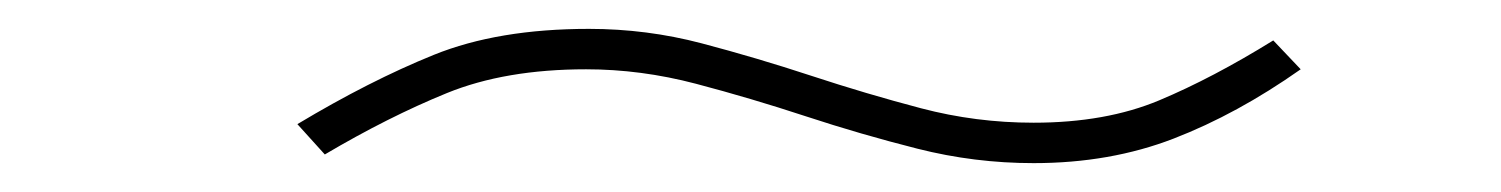

<svg xmlns="http://www.w3.org/2000/svg" viewBox="-20 -391 1040 133"><path d="M696 -278Q655 -278 615.5 -288Q576 -298 538 -310.5Q500 -323 462 -333Q424 -343 386 -343Q330 -343 289.5 -326.5Q249 -310 205 -284L186 -305Q236 -335 280.5 -353Q325 -371 388 -371Q428 -371 466 -361Q504 -351 542 -338.5Q580 -326 618 -316Q656 -306 696 -306Q746 -306 783 -321.5Q820 -337 862 -363L881 -343Q837 -312 793 -295Q749 -278 696 -278Z"/></svg>

Font: Inconsolata UltraExpanded ExtraLight
Style: Regular
Weight: 200
Width: 9
Monospace: yes
Designer: Raph Levien, Cyreal, Brenton Simpson
Foundry: Raph Levien, Cyreal, Google
Version: Version 3.001; ttfautohint (v1.8.2.53-6de2)